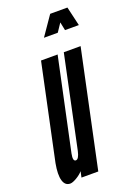

<svg xmlns="http://www.w3.org/2000/svg" viewBox="-144 -784 595 848"><g transform="rotate(-20 153.5 -359.5)"><path d="M34 8Q45 8 64.2 -3.2Q83.5 -14.5 95 -28L89 0H168L284 -547H205L114 -116Q106 -80 92 -80Q77 -80 84 -115L176 -547H98L3 -99Q-6.5 -47.5 1.5 -19.8Q9.5 8 34 8ZM144.5 -637H209.5L235.5 -676L243.5 -637H308.5L287.5 -727H206.5Z"/></g></svg>

Font: League Gothic Condensed Italic
Style: Regular
Weight: 400
Width: 3
Designer: The League of Moveable Type
Version: Version 1.600; ttfautohint (v1.8.3)